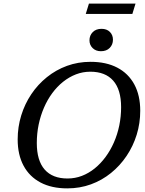

<svg xmlns="http://www.w3.org/2000/svg" viewBox="-20 -1028 800 1059"><path d="M183 -239Q183 -142.5 226.2 -93Q269.5 -43.5 352.5 -43.5Q394 -43.5 431.8 -58Q469.5 -72.5 502.5 -99.2Q535.5 -126 562.2 -162.2Q589 -198.5 608.2 -242.2Q627.5 -286 637.8 -335.5Q648 -385 648 -437Q648 -533.5 604.5 -583Q561 -632.5 478 -632.5Q437 -632.5 399.2 -618Q361.5 -603.5 328.2 -577Q295 -550.5 268.2 -514.2Q241.5 -478 222.5 -434Q203.5 -390 193.2 -340.8Q183 -291.5 183 -239ZM753.5 -417Q753.5 -348.5 734 -285.2Q714.5 -222 678.2 -168Q642 -114 592.2 -73.8Q542.5 -33.5 481.5 -11.2Q420.5 11 351 11Q265 11 203.8 -21.2Q142.5 -53.5 110 -114Q77.5 -174.5 77.5 -259Q77.5 -327.5 97 -391Q116.5 -454.5 152.5 -508.2Q188.5 -562 238.5 -602.2Q288.5 -642.5 349.5 -664.8Q410.5 -687 479.5 -687Q565.5 -687 626.8 -655Q688 -623 720.8 -562.5Q753.5 -502 753.5 -417ZM536.5 -745.5Q508.5 -745.5 491 -762.8Q473.5 -780 473.5 -805.5Q473.5 -832.5 491.5 -850.8Q509.5 -869 540 -869Q569 -869 586 -852Q603 -835 603 -809Q603 -782 585.2 -763.8Q567.5 -745.5 536.5 -745.5ZM453 -951 470.5 -1008H727.5L710 -951Z"/></svg>

Font: Newsreader 16pt Medium
Style: Italic
Weight: 500
Italic angle: -17°
Designer: Hugues Gentile
Foundry: Production Type
Version: Version 1.003